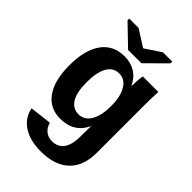

<svg xmlns="http://www.w3.org/2000/svg" viewBox="-267 -818 1135 1135"><g transform="rotate(45 300.0 -250.5)"><path d="M300.8 211.9Q210 211.9 152.8 174.3Q95.7 136.7 82.5 69.8L219.7 53.7Q227.1 85.4 250 104Q272.9 122.6 304.7 122.6Q354 122.6 379.4 87.2Q404.8 51.8 404.8 -18.1V-46.9L405.8 -103H404.8Q359.4 -5.9 244.6 -5.9Q157.2 -5.9 108.9 -74Q60.5 -142.1 60.5 -268.6Q60.5 -396.5 110.8 -466.6Q161.1 -536.6 254.9 -536.6Q306.2 -536.6 344.7 -512.9Q383.3 -489.3 404.8 -443.4H407.2Q407.2 -460.4 409.4 -489.7Q411.6 -519 414.1 -528.3H543.9Q541 -475.6 541 -406.2V-16.1Q541 94.7 478.8 153.3Q416.5 211.9 300.8 211.9ZM405.8 -271.5Q405.8 -351.6 378.4 -397Q351.1 -442.4 303.7 -442.4Q254.9 -442.4 229.2 -398.2Q203.6 -354 203.6 -268.6Q203.6 -183.6 230 -142.3Q256.3 -101.1 302.7 -101.1Q352.5 -101.1 379.2 -147Q405.8 -192.9 405.8 -271.5ZM353.5 -577.6H241.7L115.7 -699.2V-713.4H193.8L296.9 -647.9H298.8L397.9 -713.4H475.6V-699.2Z"/></g></svg>

Font: Liberation Mono
Style: Bold
Weight: 700
Monospace: yes
Designer: Steve Matteson
Foundry: Ascender Corporation
Version: Version 2.1.5